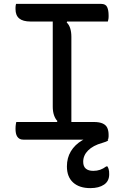

<svg xmlns="http://www.w3.org/2000/svg" viewBox="-20 -720 640 990"><path d="M348 -65H263L276 -96Q265 -107 258.5 -126Q252 -145 252 -170Q252 -226 252 -283.5Q252 -341 252 -399.5Q252 -458 252 -516.5Q252 -575 252 -635H337L324 -604Q336 -593 342 -574Q348 -555 348 -530Q348 -474 348 -416.5Q348 -359 348 -300.5Q348 -242 348 -183Q348 -124 348 -65ZM537 0H100Q89 0 81.5 -4Q74 -8 69 -15.5Q64 -23 62 -33.5Q60 -44 60 -56Q60 -63 60.5 -69.5Q61 -76 62 -81.5Q63 -87 64 -91H463Q493 -91 510 -83Q527 -75 533.5 -60Q540 -45 540 -25Q540 -21 540 -16.5Q540 -12 539 -8Q538 -4 537 0ZM63 -700H501Q525 -700 532.5 -683.5Q540 -667 540 -641Q540 -637 540 -633Q540 -629 539.5 -625Q539 -621 538 -617Q537 -613 536 -609H138Q98 -609 79 -625Q60 -641 60 -673Q60 -677 60 -681Q60 -685 60.5 -688.5Q61 -692 61.5 -695Q62 -698 63 -700ZM494 -29Q500 -30 509.5 -24Q519 -18 538 4Q533 8 525 11Q517 14 507 17Q460 30 434.5 55.5Q409 81 409 114Q409 138 422.5 149.5Q436 161 461 161Q480 161 496 155.5Q512 150 528 138H534Q538 145 540 151.5Q542 158 542.5 164Q543 170 543 179Q543 214 516.5 232Q490 250 446 250Q389 250 357 221Q325 192 325 138Q325 94 345.5 60Q366 26 404 3.5Q442 -19 494 -29Z"/></svg>

Font: Recursive Monospace Casual
Style: Regular
Weight: 400
Version: Version 1.047